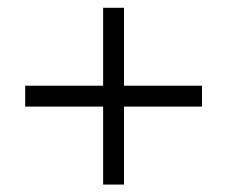

<svg xmlns="http://www.w3.org/2000/svg" viewBox="-20 -630 598 506"><path d="M251.8 -143.6V-349.1H46.4V-404.1H251.8V-609.5H306.8V-404.1H512.3V-349.1H306.8V-143.6Z"/></svg>

Font: Spartan
Style: Regular
Weight: 400
Designer: Matt Bailey, Mirko Velimirovic
Foundry: Matt Bailey
Version: Version 1.005